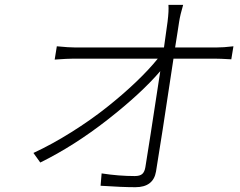

<svg xmlns="http://www.w3.org/2000/svg" viewBox="-20 -758 996 796"><path d="M118.6 -123.9Q196 -159.8 275.7 -209.9Q355.5 -259.9 422.1 -312.7Q488.6 -365.4 543.3 -417.6Q598 -469.8 634.2 -514.9H286.2Q260.7 -514.9 206.7 -511L215.6 -566.1Q265.3 -561.1 294 -561.1H659.8Q673.7 -659.8 674.7 -668Q680.4 -713.4 678.3 -737.9H739.3Q727.3 -697.4 722.7 -668Q721.6 -660.9 716.1 -625Q710.6 -589.1 706 -561.1H875Q907.3 -561.1 947.8 -566.1L938.9 -512.1Q891.7 -514.9 868.3 -514.9H699.2Q646.3 -163 626.8 -46.9Q615.8 18.1 541.2 18.1Q487.6 18.1 397 12.1L401.3 -39.1Q472.3 -28.1 538.7 -28.1Q560 -28.1 569.8 -36.8Q579.5 -45.5 582.7 -65Q595.5 -141.3 644.5 -463.1Q565.3 -370.7 426.5 -262.1Q287.6 -153.4 147 -84.2Z"/></svg>

Font: Karasuma Gothic
Style: Light Italic
Weight: 300
Italic angle: 9.39998°
Designer: Rasmus Andersson / Ryoko Nishizuka
Foundry: rsms
Version: Version 1.00